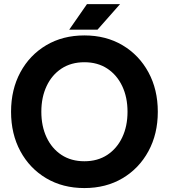

<svg xmlns="http://www.w3.org/2000/svg" viewBox="-20 -909 828 941"><path d="M34.2 -361.3Q34.2 -470.2 79.8 -554.7Q125.5 -639.2 206.5 -687.3Q287.6 -735.4 393.6 -735.4Q499.5 -735.4 580.6 -687.3Q661.6 -639.2 707.5 -554.7Q753.4 -470.2 753.4 -361.3Q753.4 -252.4 707.5 -168Q661.6 -83.5 580.6 -35.4Q499.5 12.7 393.6 12.7Q287.6 12.7 206.5 -35.4Q125.5 -83.5 79.8 -168Q34.2 -252.4 34.2 -361.3ZM182.6 -361.3Q182.6 -290.5 208.3 -235.8Q233.9 -181.2 281.2 -149.9Q328.6 -118.7 393.6 -118.7Q458.5 -118.7 505.9 -149.9Q553.2 -181.2 579.1 -235.8Q605 -290.5 605 -361.3Q605 -432.1 579.1 -486.8Q553.2 -541.5 505.9 -572.8Q458.5 -604 393.6 -604Q328.6 -604 281.2 -572.8Q233.9 -541.5 208.3 -486.8Q182.6 -432.1 182.6 -361.3ZM458 -763.7H319.3L406.2 -888.7H568.4Z"/></svg>

Font: Giphurs
Style: Bold
Weight: 700
Version: Version 0.920; ttfautohint (v1.8.4.7-5d5b)